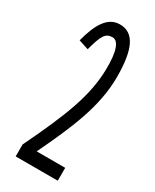

<svg xmlns="http://www.w3.org/2000/svg" viewBox="-167 -675 585 723"><g transform="rotate(30 125.0 -313.5)"><path d="M37 0H220V-56H96C165 -200 218 -321 218 -449C218 -569 191 -627 129 -627C76 -627 47 -576 27 -499L70 -485C88 -553 99 -571 129 -571C153 -571 170 -537 168 -451C165 -339 126 -236 37 -52Z"/></g></svg>

Font: Inconsolata UltraCondensed Thin
Style: Regular
Weight: 100
Width: 1
Monospace: yes
Designer: Raph Levien, Cyreal, Brenton Simpson
Foundry: Raph Levien, Cyreal, Google
Version: Version 3.100